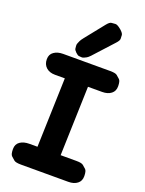

<svg xmlns="http://www.w3.org/2000/svg" viewBox="-188 -1112 922 1221"><g transform="rotate(20 273.0 -502.0)"><path d="M64 -715.8Q39.6 -699.2 39.6 -666Q39.6 -630.9 62.5 -610.4Q85 -590.3 122.1 -590.3H189L174.3 -122.1H119.6Q81.1 -122.1 57.1 -105.5Q32.7 -88.9 32.7 -55.7Q32.7 -19.5 43.9 -9.5Q55.2 0.5 66.4 10.5Q77.6 20.5 115.2 20.5H434.6Q472.7 20.5 495.6 2.4Q518.6 -15.1 518.1 -48.8Q517.6 -83.5 506.6 -93.3Q495.6 -103 484.6 -112.5Q473.6 -122.1 437.5 -122.1H331.1L345.7 -590.3H441.4Q479.5 -590.3 502.4 -608.4Q525.4 -626 524.9 -659.7Q524.4 -694.3 513.4 -704.1Q502.4 -713.9 491.5 -723.4Q480.5 -732.9 444.3 -732.9H126Q87.9 -732.9 64 -715.8ZM409.2 -1007.3Q385.7 -1026.4 373 -1025.4Q360.4 -1024.4 347.4 -1023.4Q334.5 -1022.5 315.9 -999L214.4 -872.1Q199.7 -853.5 196 -845Q192.4 -836.4 188.5 -827.6Q184.6 -818.8 185.5 -809.8Q186.5 -800.8 187.3 -791.5Q188 -782.2 202.1 -768.6Q216.3 -754.9 224.9 -754.2Q233.4 -753.4 241.9 -752.7Q250.5 -752 258.5 -755.9Q266.6 -759.8 274.4 -763.7Q282.2 -767.6 296.9 -782.7Q299.3 -785.6 302.2 -788.6L418 -915.5Q437 -936 436.5 -948.2Q436 -960.4 435.5 -972.4Q435.1 -984.4 414.6 -1002.9Q412.1 -1004.9 409.2 -1007.3Z"/></g></svg>

Font: Comic Relief
Style: Bold
Weight: 700
Designer: Jeff Davis
Foundry: Loudifier
Version: Version 1.200; ttfautohint (v1.8.4.7-5d5b)